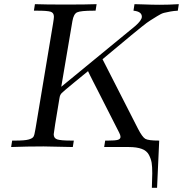

<svg xmlns="http://www.w3.org/2000/svg" viewBox="-20 -703 875 918"><path d="M33.2 0 38.1 -30.8H53.2Q98.1 -30.8 116.5 -35.9Q134.8 -41 139.9 -49.1Q145 -57.1 148.9 -83Q149.9 -89.8 150.9 -94.2L233.9 -591.8Q237.8 -615.7 237.8 -623Q237.8 -642.1 221.9 -647Q206.1 -651.9 158.2 -651.9H142.1L147 -683.1Q195.8 -681.2 293.9 -681.2Q393.1 -681.2 441.9 -683.1L437 -651.9H428.2Q365.2 -651.9 348.6 -644Q332 -636.2 326.2 -602.1L272.9 -288.1L626 -578.1Q658.2 -606 658.2 -623Q658.2 -647.9 618.2 -651.9L623 -683.1Q636.2 -683.1 660.6 -682.1Q685.1 -681.2 705.1 -680.7Q725.1 -680.2 743.2 -680.2Q788.1 -680.2 835 -683.1L830.1 -651.9Q811 -650.9 794.4 -647.9Q777.8 -645 764.4 -641.6Q751 -638.2 731.9 -626Q712.9 -613.8 699 -605.5Q685.1 -597.2 657 -574.5Q628.9 -551.8 608.9 -535.4Q588.9 -519 545.9 -482.9Q502.9 -446.8 470.2 -419.9L640.1 -86.9Q660.2 -47.9 674.6 -39.3Q689 -30.8 740.2 -30.8H741.2L731 194.8H706.1Q708 148.9 708 126Q708 93.8 705.1 75.4Q702.1 57.1 692.1 37.6Q682.1 18.1 658 9Q633.8 0 596.2 0H478L482.9 -30.8H497.1Q530.3 -30.8 543.2 -34.4Q556.2 -38.1 556.2 -48.8Q556.2 -56.6 549.8 -68.8Q517.6 -131.8 490.2 -186Q462.9 -240.2 449.5 -266.1Q436 -292 425.5 -313Q415 -334 409.9 -344Q404.8 -354 400.9 -362.8Q373 -339.8 334 -308.1Q284.2 -267.1 275.6 -258.5Q267.1 -250 265.1 -237.8Q264.2 -234.9 264.2 -232.9Q237.3 -72.8 236.8 -61Q236.8 -42 253.9 -36.4Q271 -30.8 321.8 -30.8H333L328.1 0Q202.1 -2.9 188 -2.9Q110.4 -2.9 33.2 0Z"/></svg>

Font: CMU Serif Extra
Style: RomanSlanted
Weight: 500
Italic angle: -9.46001°
Version: Version 0.7.0